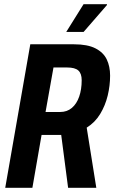

<svg xmlns="http://www.w3.org/2000/svg" viewBox="-20 -899 547 919"><path d="M5 0 125 -687H334Q399 -687 437 -667.5Q475 -648 491 -614.5Q507 -581 507 -537Q507 -489 495.5 -441.5Q484 -394 459.5 -353.5Q435 -313 395 -288L441 0H306L273 -253H179L135 0ZM198 -363H268Q301 -363 324 -382.5Q347 -402 359 -436.5Q371 -471 371 -515Q371 -547 355 -561.5Q339 -576 301 -576H236ZM297 -746 380 -879H492V-875L380 -746Z"/></svg>

Font: Archivo ExtraCondensed
Style: Bold Italic
Weight: 700
Width: 2
Italic angle: -10°
Designer: Hector Gatti
Foundry: Omnibus-Type
Version: Version 2.001